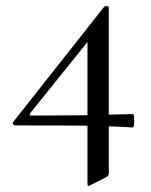

<svg xmlns="http://www.w3.org/2000/svg" viewBox="-20 -418 493 628"><path d="M266.1 -41V-280.8L78.1 -46.9Q74.2 -40 83 -40ZM335.9 -392.1V-43L415 -44.9Q418.9 -44.9 418.9 -22.9Q418.9 -1 414.1 -1Q388.2 -2.9 335.9 -4.9V147Q335.9 158.2 328.1 161.1L274.9 188L269 189.9Q266.1 189.9 266.1 182.1V-6.8Q204.1 -7.8 30.8 -7.8Q25.9 -7.8 22.9 -12Q20 -16.1 23.9 -20L320.8 -396Q322.3 -397.9 329.1 -397.9Q335.9 -397.9 335.9 -392.1Z"/></svg>

Font: Cormorant-Medium
Style: Regular
Weight: 500
Designer: Christian Thalmann (Catharsis Fonts)
Version: Version 3.000